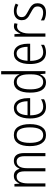

<svg xmlns="http://www.w3.org/2000/svg" viewBox="1224 -2024 810 3298"><g transform="rotate(-90 1629.0 -375.0)"><path d="M516 -542Q580 -542 614.5 -498.5Q649 -455 649 -363V0H595V-357Q595 -430 570.5 -462Q546 -494 505 -494Q448 -494 418.5 -448Q389 -402 389 -316V0H335V-352Q335 -430 311 -462Q287 -494 246 -494Q184 -494 156 -441Q128 -388 128 -307V0H74V-532H117L124 -446H127Q143 -485 173.5 -513.5Q204 -542 257 -542Q308 -542 337.5 -514.5Q367 -487 377 -445H381Q400 -490 432 -516Q464 -542 516 -542Z M1146 -267Q1146 -136 1098.5 -63Q1051 10 957 10Q865 10 816.5 -63.5Q768 -137 768 -267Q768 -399 816 -470.5Q864 -542 958 -542Q1052 -542 1099 -469Q1146 -396 1146 -267ZM824 -267Q824 -157 856.5 -97.5Q889 -38 957 -38Q1026 -38 1058 -96.5Q1090 -155 1090 -267Q1090 -373 1059.5 -433.5Q1029 -494 958 -494Q888 -494 856 -435.5Q824 -377 824 -267Z M1424 -542Q1482 -542 1519.5 -509.5Q1557 -477 1574.5 -422.5Q1592 -368 1592 -303V-262H1297Q1298 -152 1335 -95Q1372 -38 1446 -38Q1510 -38 1573 -75V-23Q1544 -7 1512 1.5Q1480 10 1442 10Q1374 10 1330 -24Q1286 -58 1264.5 -120Q1243 -182 1243 -264Q1243 -391 1289 -466.5Q1335 -542 1424 -542ZM1424 -495Q1369 -495 1336.5 -448Q1304 -401 1299 -307H1539Q1539 -359 1527 -402Q1515 -445 1489.5 -470Q1464 -495 1424 -495Z M1861 10Q1776 10 1731.5 -59Q1687 -128 1687 -262Q1687 -398 1733 -470Q1779 -542 1862 -542Q1915 -542 1950 -513.5Q1985 -485 2001 -446H2004Q2003 -468 2002 -488.5Q2001 -509 2001 -527V-760H2056V0H2012L2005 -89H2001Q1984 -48 1950.5 -19Q1917 10 1861 10ZM1870 -38Q1937 -38 1969 -90.5Q2001 -143 2001 -240V-286Q2001 -386 1969.5 -439.5Q1938 -493 1871 -493Q1808 -493 1775.5 -433.5Q1743 -374 1743 -261Q1743 -153 1773.5 -95.5Q1804 -38 1870 -38Z M2359 -542Q2417 -542 2454.5 -509.5Q2492 -477 2509.5 -422.5Q2527 -368 2527 -303V-262H2232Q2233 -152 2270 -95Q2307 -38 2381 -38Q2445 -38 2508 -75V-23Q2479 -7 2447 1.5Q2415 10 2377 10Q2309 10 2265 -24Q2221 -58 2199.5 -120Q2178 -182 2178 -264Q2178 -391 2224 -466.5Q2270 -542 2359 -542ZM2359 -495Q2304 -495 2271.5 -448Q2239 -401 2234 -307H2474Q2474 -359 2462 -402Q2450 -445 2424.5 -470Q2399 -495 2359 -495Z M2826 -541Q2839 -541 2853 -539Q2867 -537 2879 -532L2870 -479Q2860 -482 2848 -484.5Q2836 -487 2823 -487Q2786 -487 2758.5 -458.5Q2731 -430 2716.5 -383.5Q2702 -337 2703 -282V0H2648V-532H2691L2699 -429H2702Q2718 -472 2748 -506.5Q2778 -541 2826 -541Z M3222 -136Q3222 -67 3180.5 -28.5Q3139 10 3061 10Q3018 10 2984.5 0.5Q2951 -9 2928 -22V-78Q2954 -61 2988.5 -50Q3023 -39 3060 -39Q3114 -39 3140.5 -64.5Q3167 -90 3167 -134Q3167 -177 3141 -200Q3115 -223 3062 -250Q3024 -269 2994.5 -289Q2965 -309 2948 -336.5Q2931 -364 2931 -407Q2931 -467 2973 -504.5Q3015 -542 3089 -542Q3125 -542 3157.5 -533.5Q3190 -525 3217 -510L3195 -465Q3173 -479 3145 -487Q3117 -495 3088 -495Q3040 -495 3012 -472Q2984 -449 2984 -408Q2984 -367 3010.5 -344.5Q3037 -322 3091 -294Q3129 -275 3158 -255Q3187 -235 3204.5 -207Q3222 -179 3222 -136Z"/></g></svg>

Font: Noto Sans Khmer UI Condensed Light
Style: Regular
Weight: 300
Width: 3
Designer: Danh Hong and the Monotype Design Team
Foundry: Monotype Imaging Inc.
Version: Version 2.002; ttfautohint (v1.8.4.7-5d5b)